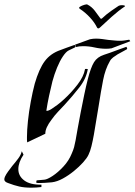

<svg xmlns="http://www.w3.org/2000/svg" viewBox="-121 -650 624 890"><path d="M284 -629Q304 -619 318.5 -600Q333 -581 345 -564Q346 -563 348 -563Q350 -563 351 -564Q372 -584 396.5 -601Q421 -618 429 -623Q435 -626 444 -626Q452 -626 456.5 -624Q461 -622 456 -619Q429 -601 397 -572.5Q365 -544 343 -523Q334 -514 329 -522Q318 -545 296.5 -568.5Q275 -592 249 -609Q242 -614 250 -619Q258 -624 269.5 -627.5Q281 -631 284 -629ZM371 -424Q344 -424 317.5 -430Q291 -436 264 -436Q246 -436 231 -432L227 -443L296 -468Q310 -471 324 -471Q338 -471 353 -469Q368 -467 381 -465Q394 -464 407.5 -462.5Q421 -461 435 -461Q446 -461 456.5 -462.5Q467 -464 478 -466L483 -459L396 -426Q389 -425 383 -424.5Q377 -424 371 -424ZM5 10Q4 5 4 -1.5Q4 -8 4 -15Q4 -46 8.5 -89Q13 -132 21.5 -178Q30 -224 40 -262Q60 -331 86.5 -366.5Q113 -402 159 -418Q168 -421 188.5 -429Q209 -437 225 -442Q225 -442 227.5 -437Q230 -432 226 -430L197 -416Q185 -410 170.5 -388.5Q156 -367 143.5 -336.5Q131 -306 122 -273Q114 -241 106.5 -206Q99 -171 94 -138Q94 -136 96 -136Q101 -136 109 -140Q117 -144 118 -145Q129 -152 144.5 -163.5Q160 -175 176 -190Q209 -220 238 -257.5Q267 -295 273 -329Q273 -331 279.5 -330.5Q286 -330 286 -330Q279 -286 247 -245Q215 -204 180 -166Q164 -149 147.5 -131.5Q131 -114 117 -94Q104 -77 96.5 -61Q89 -45 89 -30ZM48 198Q46 191 49 186L84 183Q98 182 123 165.5Q148 149 173 122Q198 95 211 63Q219 45 222.5 32Q226 19 229.5 0Q233 -19 239 -54Q245 -88 253 -129Q261 -170 269.5 -211Q278 -252 286 -283Q300 -338 315 -362Q330 -386 361 -396Q368 -398 389 -405.5Q410 -413 432.5 -421.5Q455 -430 465 -433Q465 -433 467.5 -428Q470 -423 466 -421L424 -398Q414 -392 403.5 -384Q393 -376 388 -366Q367 -330 357 -279Q347 -228 336 -157Q330 -122 324.5 -88Q319 -54 314 -25Q309 3 303 27.5Q297 52 289 68Q282 83 264 103Q246 123 221.5 143Q197 163 170.5 177.5Q144 192 120 195Q110 196 87.5 197.5Q65 199 48 198ZM24 220Q-8 220 -32 214.5Q-56 209 -82 199Q-101 193 -101 182Q-101 176 -98 169Q-93 158 -83.5 145Q-74 132 -64 119Q-56 110 -49 101Q-42 92 -36 84Q-24 68 -20 51L-12 67Q-36 103 -36 134Q-36 166 -8.5 186.5Q19 207 71 206V217Q46 220 24 220Z"/></svg>

Font: Kings
Style: Regular
Weight: 400
Designer: Robert E. Leuschke
Foundry: Robert E. Leuschke
Version: Version 1.010; ttfautohint (v1.8.3)